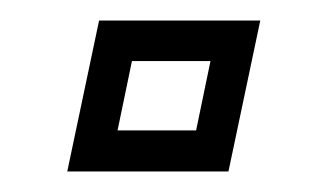

<svg xmlns="http://www.w3.org/2000/svg" viewBox="-20 -167 319 187"><path d="M45.5 0 76.5 -147H233.5L202.5 0ZM94.5 -40H171L185 -107.5H108.5Z"/></svg>

Font: Tourney
Style: Italic
Weight: 400
Italic angle: -12°
Version: Version 1.015